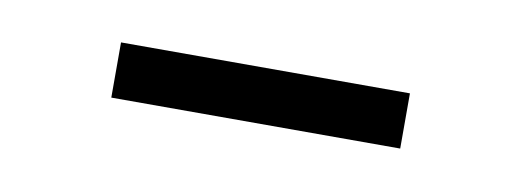

<svg xmlns="http://www.w3.org/2000/svg" viewBox="-24 -744 443 161"><g transform="rotate(10 197.0 -663.5)"><path d="M71.5 -687H317.5V-640H71.5Z"/></g></svg>

Font: Big Shoulders Stencil Display SemiBold
Style: Regular
Weight: 600
Designer: Patric King
Foundry: XO Type Co
Version: Version 1.000